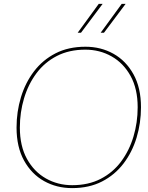

<svg xmlns="http://www.w3.org/2000/svg" viewBox="-20 -955 762 986"><path d="M497 -787 605 -935H625L514 -787ZM379 -787 487 -935H507L396 -787ZM350 11Q271 11 206.5 -25Q142 -61 103.5 -130.5Q65 -200 65 -300Q65 -381 87.5 -455.5Q110 -530 154.5 -588.5Q199 -647 265 -681Q331 -715 419 -715Q498 -715 562.5 -679Q627 -643 665.5 -573.5Q704 -504 704 -404Q704 -323 681.5 -248.5Q659 -174 614.5 -115.5Q570 -57 504 -23Q438 11 350 11ZM351 -4Q434 -4 497 -36.5Q560 -69 602 -125.5Q644 -182 665.5 -254Q687 -326 687 -404Q687 -499 650.5 -565Q614 -631 553 -665.5Q492 -700 418 -700Q335 -700 272 -667.5Q209 -635 167 -578.5Q125 -522 103.5 -450Q82 -378 82 -300Q82 -205 118.5 -139Q155 -73 216 -38.5Q277 -4 351 -4Z"/></svg>

Font: Prodigy Sans Thin
Style: Italic
Weight: 100
Italic angle: -13°
Designer: Wei Huang
Foundry: Wei Huang
Version: Version 1.003; ttfautohint (v1.8.3)